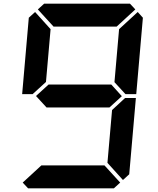

<svg xmlns="http://www.w3.org/2000/svg" viewBox="-20 -1020 856 1040"><path d="M583 -562 640 -499 573 -438H232L175 -500L243 -562ZM162 -515 157 -510H100L136 -924L170 -955L254 -862L229 -576ZM631 -31 597 0H132L103 -31L204 -124H546ZM653 -485 658 -489H716L680 -76L646 -45L562 -138L587 -424ZM726 -955 754 -924 718 -510H660L656 -514L600 -575L625 -862ZM185 -969 219 -1000H684L713 -969L612 -876H270Z"/></svg>

Font: DSEG7 Classic
Style: BoldItalic
Weight: 700
Italic angle: -5°
Designer: Keshikan(Twitter:@keshinomi_88pro)
Version: Version 0.46